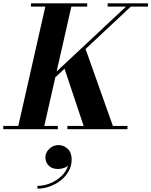

<svg xmlns="http://www.w3.org/2000/svg" viewBox="-62 -770 902 1144"><path d="M139.5 -217 708 -748.5H736.5L169 -217ZM-42.5 0V-19.5H282.5V0ZM339.5 0V-19.5H697.5V0ZM42.5 0 212.5 -750H367.5L197.5 0ZM443 0 316.5 -378.5 444 -489 617.5 0ZM122.5 -730.5V-750H457.5V-730.5ZM579.5 -730.5V-750H819.5V-730.5ZM161 354V337.5Q193.5 337.5 226.8 326Q260 314.5 288.2 293Q316.5 271.5 333 241.8Q349.5 212 348 175.5H364Q364 196 351.5 209.8Q339 223.5 320.5 230.2Q302 237 284.5 237Q248.5 237 228.5 217Q208.5 197 208.5 168Q208.5 149 219 132.2Q229.5 115.5 247.2 105Q265 94.5 286.5 94.5Q318.5 94.5 341.8 117Q365 139.5 365 180Q365 218.5 347 250.2Q329 282 299.5 305.2Q270 328.5 233.8 341.2Q197.5 354 161 354Z"/></svg>

Font: Bodoni Moda 11pt
Style: Bold Italic
Weight: 700
Italic angle: -13°
Designer: Owen Earl
Foundry: indestructible type
Version: Version 2.004